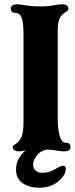

<svg xmlns="http://www.w3.org/2000/svg" viewBox="-20 -698 350 898"><path d="M40 -10Q40 -15 43.5 -18Q47 -21 55.5 -26.5Q64 -32 70 -40Q81 -53 85.5 -75Q90 -97 90 -130V-538Q90 -596 80 -618Q71 -638 50 -638H48Q40 -638 35 -644Q30 -650 30 -658Q30 -666 37.5 -672Q45 -678 60 -678Q69 -678 93 -674Q99 -673 119.5 -670.5Q140 -668 169 -668Q209 -668 237 -674Q257 -678 270 -678Q284 -678 292 -672.5Q300 -667 300 -658Q300 -653 296.5 -649Q293 -645 285 -640Q277 -635 270 -628Q250 -608 250 -558V-140Q250 -95 260 -60Q265 -44 271.5 -37Q278 -30 290 -30H292Q301 -30 305.5 -24.5Q310 -19 310 -10Q310 -1 302.5 4.5Q295 10 280 10Q273 10 264 9Q255 8 250 7Q218 2 203 1Q170 6 152.5 28.5Q135 51 135 72Q135 89 146.5 99.5Q158 110 176 110Q198 110 213.5 104.5Q229 99 249 87Q266 77 276 77Q288 77 288 92Q288 112 273 130Q233 180 163 180Q118 180 86.5 159Q55 138 55 96Q55 67 68 43.5Q81 20 100 6Q76 10 70 10Q40 10 40 -10Z"/></svg>

Font: Raigarh
Style: Bold
Weight: 700
Designer: jaikishan Patel
Foundry: MagicType
Version: Version 1.000